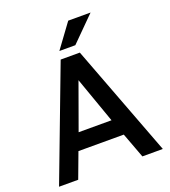

<svg xmlns="http://www.w3.org/2000/svg" viewBox="-159 -1015 998 1130"><g transform="rotate(-20 340.0 -450.0)"><path d="M15 0 280 -700H400L665 0H537L478 -158H194L135 0ZM233 -262H439L337 -550ZM290 -750 400 -900H540L390 -750Z"/></g></svg>

Font: Golos Text Medium
Style: Regular
Weight: 500
Designer: A.Korolkova, Vitaly Kuzmin
Foundry: ParaType Ltd
Version: Version 2.004